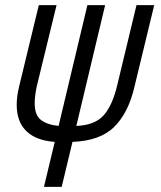

<svg xmlns="http://www.w3.org/2000/svg" viewBox="-20 -542 625 747"><path d="M151 185 193 10Q121 5 83 -31.5Q45 -68 45 -134Q45 -167 54 -204L131 -522H200L123 -206Q119 -187 117 -170.5Q115 -154 115 -140Q115 -95 138.5 -76Q162 -57 208 -52L320 -522H389L277 -52Q348 -55 382 -92Q416 -129 435 -206L511 -522H580L503 -204Q480 -104 425 -49Q370 6 262 10L220 185Z"/></svg>

Font: Ubuntu Sans Condensed
Style: Italic
Weight: 400
Width: 3
Italic angle: -13.5°
Designer: Dalton Maag Ltd
Foundry: Dalton Maag Ltd
Version: Version 1.006; ttfautohint (v1.8.4.7-5d5b)